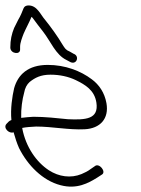

<svg xmlns="http://www.w3.org/2000/svg" viewBox="-48 -714 520 707"><path d="M-24 -258C-38 -243 -14 -220 2 -227C8 -206 14 -187 22 -169C54 -105 109 -49 175 -32C235 -16 278 -40 310 -60L327 -71C345 -81 317 -116 301 -102L285 -91C276 -84 264 -78 252 -73C213 -57 169 -63 132 -87C86 -117 47 -173 34 -241V-243C49 -246 66 -247 85 -248C145 -248 205 -235 264 -238C321 -241 354 -277 344 -334C337 -373 317 -402 290 -422C249 -453 192 -475 128 -475C55 -475 18 -439 4 -389C-3 -359 -10 -313 -6 -272C-15 -269 -18 -264 -24 -258ZM30 -280C29 -314 34 -348 41 -373C44 -390 51 -403 61 -412C81 -428 102 -439 138 -439C172 -439 204 -432 231 -419C266 -402 300 -382 307 -336C316 -275 268 -272 202 -275C163 -279 117 -284 75 -284C59 -283 45 -282 30 -280ZM-10 -539C-10 -516 27 -511 26 -532V-542C26 -557 34 -577 39 -590C48 -611 60 -632 68 -652C69 -651 72 -649 73 -647C87 -627 96 -617 111 -597C139 -561 157 -512 197 -493L212 -485C235 -475 246 -508 223 -516L209 -524C194 -530 191 -536 182 -550C165 -579 139 -615 118 -641C101 -660 89 -694 57 -694C49 -694 42 -691 39 -684C33 -669 28 -656 19 -641L4 -611C-5 -589 -10 -567 -10 -539Z"/></svg>

Font: Stray Cat
Style: OpObl
Weight: 400
Version: Version 1.0